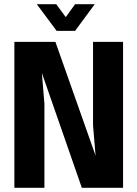

<svg xmlns="http://www.w3.org/2000/svg" viewBox="-20 -888 650 908"><path d="M335 -742 428 -868H335L291 -807L246 -868H154L248 -742ZM420 -690V-295L432 -152L242 -690H48V0H190V-398L178 -543L367 0H562V-690Z"/></svg>

Font: Decalotype
Style: Bold
Weight: 700
Designer: Alfredo Marco Pradil
Foundry: Alfredo Marco Pradil
Version: Version 1.0